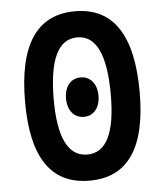

<svg xmlns="http://www.w3.org/2000/svg" viewBox="-52 -749 689 805"><g transform="rotate(-5 293.0 -346.5)"><path d="M293 9.8C453.6 9.8 534.2 -106.4 534.2 -341.8C534.2 -583 453.6 -703.1 293 -703.1C132.3 -703.1 51.8 -583 51.8 -341.8C51.8 -106.4 132.3 9.8 293 9.8ZM293 -100.1C212.9 -100.1 172.4 -180.7 172.4 -341.8C172.4 -509.8 212.9 -593.3 293 -593.3C373 -593.3 412.6 -509.8 412.6 -341.8C412.6 -180.7 373 -100.1 293 -100.1ZM292.5 -258.8C333.5 -258.8 360.8 -291.5 360.8 -341.8C360.8 -392.1 333.5 -424.8 292.5 -424.8C251.5 -424.8 224.1 -392.1 224.1 -341.8C224.1 -291.5 251.5 -258.8 292.5 -258.8Z"/></g></svg>

Font: Cascadia Code NF SemiBold
Style: Regular
Weight: 600
Monospace: yes
Designer: Aaron Bell
Foundry: Saja Typeworks
Version: Version 2404.023